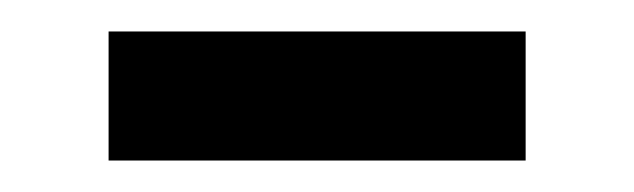

<svg xmlns="http://www.w3.org/2000/svg" viewBox="-20 -611 403 122"><path d="M49 -591H314V-509H49Z"/></svg>

Font: Ysabeau Infant
Style: Bold
Weight: 700
Designer: Christian Thalmann (Catharsis Fonts)
Version: Version 0.003